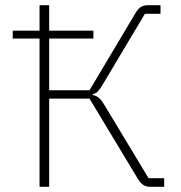

<svg xmlns="http://www.w3.org/2000/svg" viewBox="-20 -718 695 738"><path d="M132 -570H29V-600H132V-698H169V-600H339V-570H169V-371H324L498 -663Q509 -683 520.5 -690.5Q532 -698 549 -698H597V-665H537L373 -390Q362 -372 354.5 -365Q347 -358 336 -356V-353Q348 -351 358.5 -343Q369 -335 381 -315L551 -33H611V0H558Q542 0 531 -7Q520 -14 509 -32L324 -339H169V0H132Z"/></svg>

Font: IBM Plex Sans ExtLt
Style: Regular
Weight: 200
Designer: Mike Abbink, Paul van der Laan, Pieter van Rosmalen
Foundry: Bold Monday
Version: Version 3.005